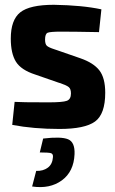

<svg xmlns="http://www.w3.org/2000/svg" viewBox="-20 -527 480 801"><path d="M205 -507Q324 -505 403 -488L393 -393Q287 -395 236 -395Q190 -395 179 -390.5Q168 -386 168 -362Q168 -343 175.5 -336Q183 -329 208 -321Q214 -319 217 -318L315 -284Q370 -265 394.5 -233.5Q419 -202 419 -140Q419 -51 376.5 -20Q334 11 228 11Q120 11 31 -6L41 -102Q65 -100 182 -100Q242 -100 259 -106.5Q276 -113 276 -137Q276 -156 267 -163.5Q258 -171 232 -180Q229 -181 226.5 -181.5Q224 -182 222 -183L127 -216Q68 -235 46.5 -269.5Q25 -304 25 -366Q25 -444 64.5 -475.5Q104 -507 205 -507ZM146 109 160 51Q235 42 264 54Q293 66 291 116Q288 189 238 225.5Q188 262 114 251L131 186Q160 187 179.5 172.5Q199 158 201 128Q202 115 192.5 112Q183 109 146 109Z"/></svg>

Font: exo2condensed_b
Style: Bold
Weight: 700
Width: 3
Designer: Natanael Gama
Version: Version 1.001;PS 001.001;hotconv 1.0.70;makeotf.lib2.5.58329